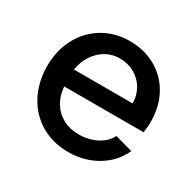

<svg xmlns="http://www.w3.org/2000/svg" viewBox="-119 -638 791 777"><g transform="rotate(30 277.0 -250.0)"><path d="M39 -254Q39 -326 70 -384Q101 -442 156 -474.5Q211 -507 279 -507Q348 -507 401.5 -476.5Q455 -446 485 -391.5Q515 -337 515 -267V-253Q514 -244 513 -234.5Q512 -225 511 -215H140Q143 -173 162.5 -141.5Q182 -110 214 -93Q246 -76 286 -76Q333 -76 370.5 -95.5Q408 -115 423 -147L506 -124Q478 -63 419 -28Q360 7 286 7Q214 7 158 -26Q102 -59 70.5 -118.5Q39 -178 39 -254ZM279 -426Q244 -426 215 -409.5Q186 -393 166 -363Q146 -333 140 -294H414Q414 -331 396 -361.5Q378 -392 347.5 -409Q317 -426 279 -426Z"/></g></svg>

Font: AF Albert Sans Medium
Style: Regular
Weight: 500
Designer: Andreas Rasmussen
Foundry: a.Foundry
Version: Version 1.300;Glyphs 3.2 (3231)